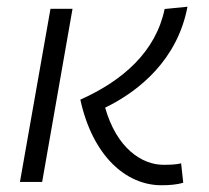

<svg xmlns="http://www.w3.org/2000/svg" viewBox="-20 -544 626 574"><path d="M462.4 9.8C487.8 9.8 509.3 7.8 527.8 2.4L521.5 -55.7C506.8 -52.2 491.7 -51.3 468.8 -51.3C403.8 -51.3 328.6 -101.1 294.4 -222.2C397.9 -272.5 510.7 -366.7 540.5 -523.9L472.2 -517.1C445.8 -390.1 348.1 -303.2 220.2 -246.1C256.8 -78.1 356.4 9.8 462.4 9.8ZM39.6 0H106L196.8 -517.6H130.9Z"/></svg>

Font: Cascadia Mono PL Light
Style: Italic
Weight: 300
Italic angle: -10°
Monospace: yes
Designer: Aaron Bell
Foundry: Saja Typeworks
Version: Version 2404.023